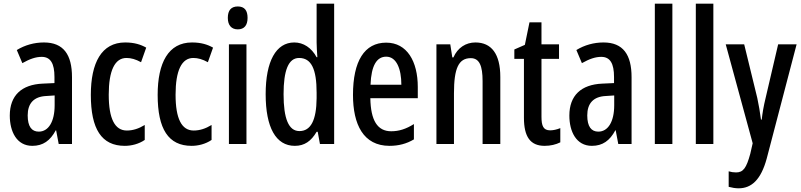

<svg xmlns="http://www.w3.org/2000/svg" viewBox="-20 -780 4338 1040"><path d="M218 -550C166 -550 115 -536 71 -509L101 -438C142 -461 174 -472 206 -472C254 -472 275 -436 275 -363V-330L211 -327C97 -322 33 -263 33 -154C33 -68 70 10 155 10C213 10 252 -18 282 -74H284L298 0H370V-362C370 -484 324 -550 218 -550ZM231 -260 276 -263V-210C276 -120 242 -67 190 -67C152 -67 130 -94 130 -155C130 -220 163 -257 231 -260Z M656 10C692 10 732 0 764 -22V-103C731 -83 700 -73 667 -73C602 -73 569 -137 569 -267C569 -398 602 -466 665 -466C690 -466 715 -459 744 -443L772 -522C742 -539 707 -550 658 -550C530 -550 472 -440 472 -266C472 -81 530 10 656 10Z M1018 10C1054 10 1094 0 1126 -22V-103C1093 -83 1062 -73 1029 -73C964 -73 931 -137 931 -267C931 -398 964 -466 1027 -466C1052 -466 1077 -459 1106 -443L1134 -522C1104 -539 1069 -550 1020 -550C892 -550 834 -440 834 -266C834 -81 892 10 1018 10Z M1268 -745C1232 -745 1214 -724 1214 -683C1214 -643 1234 -621 1268 -621C1303 -621 1321 -643 1321 -683C1321 -723 1305 -745 1268 -745ZM1315 -540H1220V0H1315Z M1577 10C1629 10 1665 -15 1695 -66H1701L1713 0H1790V-760H1695V-550C1695 -527 1697 -503 1699 -470H1695C1667 -522 1623 -550 1574 -550C1475 -550 1419 -448 1419 -270C1419 -90 1474 10 1577 10ZM1602 -70C1543 -70 1516 -138 1516 -270C1516 -398 1542 -466 1600 -466C1666 -466 1695 -407 1695 -278V-248C1694 -128 1663 -70 1602 -70Z M2072 -549C1954 -549 1892 -449 1892 -266C1892 -106 1948 10 2090 10C2138 10 2182 -1 2222 -25V-108C2179 -81 2141 -69 2099 -69C2024 -69 1988 -128 1986 -248H2243V-309C2243 -447 2185 -549 2072 -549ZM2072 -473C2128 -473 2154 -406 2154 -321H1987C1991 -426 2021 -473 2072 -473Z M2555 -550C2504 -550 2459 -522 2436 -469H2430L2419 -540H2344V0H2439V-275C2439 -410 2464 -465 2530 -465C2577 -465 2594 -423 2594 -341V0H2690V-363C2690 -488 2642 -550 2555 -550Z M2960 -74C2923 -74 2913 -98 2913 -148V-461H3008V-540H2913V-659H2848L2823 -537L2766 -512V-461H2818V-142C2818 -40 2852 10 2930 10C2962 10 2991 3 3015 -9V-86C2995 -78 2977 -74 2960 -74Z M3249 -550C3197 -550 3146 -536 3102 -509L3132 -438C3173 -461 3205 -472 3237 -472C3285 -472 3306 -436 3306 -363V-330L3242 -327C3128 -322 3064 -263 3064 -154C3064 -68 3101 10 3186 10C3244 10 3283 -18 3313 -74H3315L3329 0H3401V-362C3401 -484 3355 -550 3249 -550ZM3262 -260 3307 -263V-210C3307 -120 3273 -67 3221 -67C3183 -67 3161 -94 3161 -155C3161 -220 3194 -257 3262 -260Z M3622 0V-760H3527V0Z M3844 0V-760H3749V0Z M3911 -540 4057 -4 4044 53C4023 130 4006 154 3967 154C3954 154 3940 152 3927 148V232C3946 237 3963 240 3981 240C4051 240 4102 193 4133 79L4295 -540H4195L4127 -249C4116 -204 4110 -168 4106 -132H4102C4097 -172 4090 -211 4082 -249L4011 -540Z"/></svg>

Font: Noto Sans Sinhala UI ExtraCondensed Medium
Style: Regular
Weight: 500
Width: 2
Designer: Jelle Bosma - Monotype Design Team
Foundry: Monotype Imaging Inc.
Version: Version 2.006